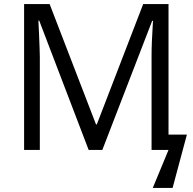

<svg xmlns="http://www.w3.org/2000/svg" viewBox="-20 -734 944 940"><path d="M414 0 172 -633H168L171 -571Q175 -477 175 -454V0H98V-714H223L450 -125H454L681 -714H805V-75H895L825 186H728L805 0H722V-460Q722 -524 729 -632H725L481 0Z"/></svg>

Font: Stephens Clock
Style: Regular
Weight: 400
Designer: Peter Wiegel (catfonts.de) with slight modifications by DT1.org
Version: Version 0.9.1